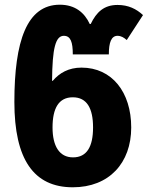

<svg xmlns="http://www.w3.org/2000/svg" viewBox="-20 -785 627 815"><path d="M289 10C443 10 537 -93 537 -244C537 -394 455 -498 326 -498C271 -498 232 -475 204 -442H201C202 -581 216 -633 251 -633C280 -633 289 -606 289 -554H442C442 -604 452 -633 479 -633C494 -633 507 -625 518 -615L587 -721C559 -747 525 -764 479 -764C421 -764 389 -733 365 -683H361C339 -731 299 -765 234 -765C94 -765 41 -611 41 -352C41 -109 123 10 289 10ZM290 -117C232 -117 203 -165 203 -244C203 -325 229 -372 289 -372C349 -372 375 -325 375 -244C375 -163 349 -117 290 -117Z"/></svg>

Font: Noto Sans Georgian SemiCondensed Extra
Style: Regular
Weight: 800
Width: 4
Designer: Monotype Design Team
Foundry: Monotype Imaging Inc.
Version: Version 1.901